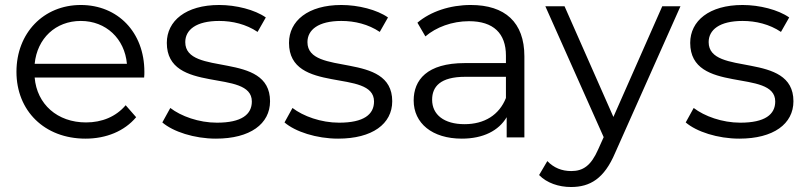

<svg xmlns="http://www.w3.org/2000/svg" viewBox="-20 -551 3234 770"><path d="M119 -295C129 -397 203 -467 304 -467C405 -467 480 -396 489 -295ZM323 5C406 5 479 -25 526 -81L484 -129C445 -83 389 -60 325 -60C210 -60 128 -133 119 -240H558C559 -248 559 -257 559 -263C559 -422 452 -531 304 -531C155 -531 46 -419 46 -263C46 -107 158 5 323 5Z M846 5C983 5 1063 -54 1063 -145C1063 -348 723 -242 723 -382C723 -431 766 -467 859 -467C912 -467 967 -454 1013 -423L1046 -481C1002 -512 927 -531 859 -531C725 -531 649 -467 649 -379C649 -171 990 -278 990 -144C990 -92 949 -59 850 -59C777 -59 706 -85 663 -118L631 -60C674 -23 759 5 846 5Z M1336 5C1473 5 1553 -54 1553 -145C1553 -348 1213 -242 1213 -382C1213 -431 1256 -467 1349 -467C1402 -467 1457 -454 1503 -423L1536 -481C1492 -512 1417 -531 1349 -531C1215 -531 1139 -467 1139 -379C1139 -171 1480 -278 1480 -144C1480 -92 1439 -59 1340 -59C1267 -59 1196 -85 1153 -118L1121 -60C1164 -23 1249 5 1336 5Z M2009 -158C1982 -90 1923 -53 1843 -53C1761 -53 1713 -91 1713 -151C1713 -203 1745 -243 1846 -243H2009ZM1832 5C1918 5 1980 -27 2012 -81V0H2083V-325C2083 -462 2005 -531 1868 -531C1785 -531 1707 -505 1654 -460L1686 -405C1729 -442 1793 -466 1861 -466C1959 -466 2009 -417 2009 -328V-298H1844C1692 -298 1639 -230 1639 -148C1639 -57 1713 5 1832 5Z M2244 -526H2167L2401 -1L2379 48C2350 114 2318 135 2271 135C2233 135 2201 122 2175 95L2142 151C2173 183 2221 199 2270 199C2346 199 2403 166 2447 62L2709 -526H2636L2440 -82Z M2945 5C3082 5 3162 -54 3162 -145C3162 -348 2822 -242 2822 -382C2822 -431 2865 -467 2958 -467C3011 -467 3066 -454 3112 -423L3145 -481C3101 -512 3026 -531 2958 -531C2824 -531 2748 -467 2748 -379C2748 -171 3089 -278 3089 -144C3089 -92 3048 -59 2949 -59C2876 -59 2805 -85 2762 -118L2730 -60C2773 -23 2858 5 2945 5Z"/></svg>

Font: Montserrat-Alt1
Style: Regular
Weight: 400
Designer: Differentunic
Foundry: Differentunic
Version: Version 7.222